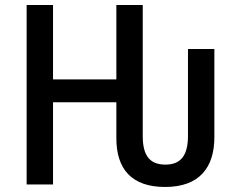

<svg xmlns="http://www.w3.org/2000/svg" viewBox="-20 -734 951 764"><path d="M86 0H191V-327H443V-184C443 -62 503 10 637 10C774 10 833 -68 833 -188V-539H728V-194C728 -117 701 -79 638 -79C576 -79 548 -115 548 -192V-714H443V-418H191V-714H86Z"/></svg>

Font: Noto Sans SemiCondensed Medium
Style: Regular
Weight: 500
Width: 4
Designer: Monotype Design Team
Foundry: Monotype Imaging Inc.
Version: Version 2.013